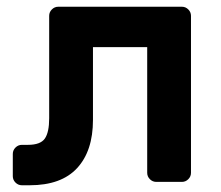

<svg xmlns="http://www.w3.org/2000/svg" viewBox="-20 -540 656 570"><path d="M256 -184Q256 -92 209 -41Q162 10 68 10H45Q34 10 26 2Q18 -6 18 -17V-83Q18 -94 26 -102Q34 -110 45 -110H63Q100 -110 113 -128.5Q126 -147 126 -189V-493Q126 -504 134 -512Q142 -520 153 -520H520Q531 -520 539 -512Q547 -504 547 -493V-27Q547 -16 539 -8Q531 0 520 0H444Q433 0 425 -8Q417 -16 417 -27V-400H256Z"/></svg>

Font: Hezaedrus Medium
Style: Regular
Weight: 500
Designer: Hubert & Fischer
Foundry: Hubert & Fischer
Version: Version 1.10;September 3, 2019;FontCreator 11.5.0.2425 64-bi